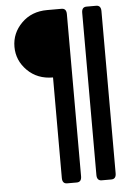

<svg xmlns="http://www.w3.org/2000/svg" viewBox="-59 -744 675 970"><g transform="rotate(-5 278.5 -259.5)"><path d="M36.6 -529.3Q36.6 -598.6 87.4 -649.4Q138.2 -700.2 217.3 -700.2H290.5Q314.9 -700.2 314.9 -670.9V151.4Q314.9 180.7 290.5 180.7H241.7Q217.3 180.7 217.3 151.4V-358.4Q138.2 -358.4 87.4 -409.2Q36.6 -460 36.6 -529.3ZM417 180.7Q392.6 180.7 392.6 151.4V-670.9Q392.6 -700.2 417 -700.2H465.8Q490.2 -700.2 490.2 -670.9V151.4Q490.2 180.7 465.8 180.7Z"/></g></svg>

Font: Istok Web
Style: Bold
Weight: 700
Designer: Andrey V. Panov
Foundry: Andrey V. Panov
Version: Version 1.0.2g